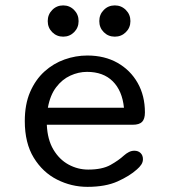

<svg xmlns="http://www.w3.org/2000/svg" viewBox="-20 -698 659 728"><path d="M311.5 10.5Q251 10.5 196.5 -17Q142 -44.5 108 -100Q74 -155.5 74 -239Q74 -302.5 94.2 -349.2Q114.5 -396 148.5 -426.8Q182.5 -457.5 224.8 -472.5Q267 -487.5 311 -487.5Q376.5 -487.5 425.5 -459.8Q474.5 -432 502 -383.5Q529.5 -335 529.5 -271.5Q529.5 -247 518.8 -236Q508 -225 483.5 -225H157.5Q160 -168.5 182.5 -130.8Q205 -93 240 -74Q275 -55 314.5 -55Q367.5 -55 398.8 -72.5Q430 -90 450 -108.5Q459 -116.5 468.8 -121.5Q478.5 -126.5 489.5 -126.5Q504 -126.5 513 -117.8Q522 -109 522 -94.5Q522 -83.5 515.8 -74Q509.5 -64.5 499 -55.5Q472 -31 426 -10.2Q380 10.5 311.5 10.5ZM161.5 -289.5H450Q443.5 -354 407.5 -389.8Q371.5 -425.5 310 -425.5Q277.5 -425.5 246.5 -411.2Q215.5 -397 192.8 -367Q170 -337 161.5 -289.5ZM219.5 -559Q195 -559 178 -576Q161 -593 161 -618Q161 -643 178 -660.2Q195 -677.5 219.5 -677.5Q244 -677.5 261 -660.2Q278 -643 278 -618Q278 -593 261 -576Q244 -559 219.5 -559ZM415.5 -559Q390.5 -559 373.5 -576Q356.5 -593 356.5 -618Q356.5 -643 373.5 -660.2Q390.5 -677.5 415.5 -677.5Q440 -677.5 457.2 -660.2Q474.5 -643 474.5 -618Q474.5 -593 457.2 -576Q440 -559 415.5 -559Z"/></svg>

Font: Sono Monospace
Style: Regular
Weight: 400
Designer: Tyler Finck
Foundry: Tyler Finck
Version: Version 2.112